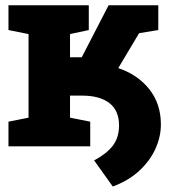

<svg xmlns="http://www.w3.org/2000/svg" viewBox="-20 -548 633 719"><path d="M402.3 150.4 332.5 52.7Q377 29.3 401.1 -0.7Q425.3 -30.8 425.8 -76.7Q426.3 -133.3 390.1 -161.6Q354 -189.9 288.1 -189.9H242.2V-107.4L317.9 -92.3V0H11.7V-92.3L86.9 -107.4V-420.4L11.7 -435.5V-528.3H312.5V-435.5L242.2 -420.4V-333.5H286.1L386.7 -528.3H572.8V-435.5L501 -423.8L422.9 -293Q495.6 -268.6 539.1 -213.9Q582.5 -159.2 582.5 -82Q582.5 -35.6 561.8 9.8Q541 55.2 501 92Q460.9 128.9 402.3 150.4Z"/></svg>

Font: Roboto Slab ExtraBold
Style: Regular
Weight: 800
Designer: Google
Version: Version 2.001; ttfautohint (v1.8.3)